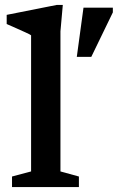

<svg xmlns="http://www.w3.org/2000/svg" viewBox="-20 -755 476 775"><path d="M224 -63 298.5 -42.5V0H28.5V-42.5L105.5 -63V-612.5Q99 -617 83 -624.2Q67 -631.5 46.8 -640.5Q26.5 -649.5 7 -658V-695L208.5 -735H233.5L224 -628.5ZM290 -525.5 317 -724H435.5V-705L348.5 -525.5Z"/></svg>

Font: Newsreader 9pt Medium
Style: Regular
Weight: 500
Designer: Hugues Gentile
Foundry: Production Type
Version: Version 1.003